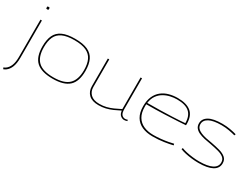

<svg xmlns="http://www.w3.org/2000/svg" viewBox="-63 -1401 3022 2298"><g transform="rotate(30 1448.0 -252.0)"><path d="M110 -677Q100 -677 97 -679.5Q94 -682 94 -694Q94 -706 96.5 -708.5Q99 -711 110 -711Q122 -711 124.5 -708.5Q127 -706 127 -694Q127 -682 124.5 -679.5Q122 -677 110 -677ZM122 -530V-14Q122 64 102 114Q82 164 44 191Q37 195 29 199.5Q21 204 13 207L3 188Q16 183 30 174Q65 150 83.5 104Q102 58 102 -14V-530Z M282 -266Q282 -359 310.5 -419.5Q339 -480 404 -510Q469 -540 579 -540Q688 -540 753 -510Q818 -480 847 -419.5Q876 -359 876 -266Q876 -121 805 -55.5Q734 10 579 10Q424 10 353 -55.5Q282 -121 282 -266ZM302 -266Q302 -134 366.5 -71.5Q431 -9 579 -9Q726 -9 791 -71.5Q856 -134 856 -266Q856 -351 830 -407.5Q804 -464 743.5 -492.5Q683 -521 579 -521Q475 -521 414 -492.5Q353 -464 327.5 -407.5Q302 -351 302 -266Z M1213 10Q1125 10 1079 -33Q1033 -76 1033 -149V-530H1053V-149Q1053 -87 1093.5 -48Q1134 -9 1215 -9Q1266 -9 1310 -20Q1354 -31 1396.5 -50Q1439 -69 1486 -93V-530H1506V-108Q1506 -50 1525.5 -29Q1545 -8 1572 -8Q1589 -8 1605 -15L1611 1Q1588 10 1568 10Q1542 10 1518 -9.5Q1494 -29 1489 -74Q1441 -49 1398.5 -30.5Q1356 -12 1311 -1Q1266 10 1213 10Z M1959 10Q1877 10 1815 -17.5Q1753 -45 1718.5 -102.5Q1684 -160 1684 -249Q1684 -329 1709 -384.5Q1734 -440 1777.5 -474.5Q1821 -509 1877.5 -524.5Q1934 -540 1996 -540Q2118 -540 2180.5 -488.5Q2243 -437 2243 -325Q2243 -321 2243 -315.5Q2243 -310 2242 -306Q2215 -304 2138.5 -299.5Q2062 -295 1950 -290.5Q1838 -286 1705 -286Q1704 -278 1704 -270Q1704 -262 1704 -254Q1704 -168 1736.5 -114.5Q1769 -61 1826.5 -35.5Q1884 -10 1960 -10Q2013 -10 2065 -15.5Q2117 -21 2160 -29Q2203 -37 2230 -44L2235 -24Q2192 -13 2118 -1.5Q2044 10 1959 10ZM1707 -306Q1804 -306 1891 -308Q1978 -310 2047 -313Q2116 -316 2162 -319Q2208 -322 2223 -324Q2223 -424 2168 -472.5Q2113 -521 1996 -521Q1952 -521 1905 -510.5Q1858 -500 1816.5 -476Q1775 -452 1745.5 -410.5Q1716 -369 1707 -306Z M2339 -32 2346 -51Q2374 -39 2415.5 -30Q2457 -21 2503.5 -15.5Q2550 -10 2595 -10Q2709 -10 2770 -40.5Q2831 -71 2831 -131Q2831 -172 2802 -196Q2773 -220 2722.5 -233.5Q2672 -247 2608 -259Q2561 -266 2517 -276Q2473 -286 2439 -301.5Q2405 -317 2385 -342Q2365 -367 2365 -405Q2365 -468 2426 -504Q2487 -540 2613 -540Q2669 -540 2722.5 -530.5Q2776 -521 2811 -510L2804 -491Q2770 -501 2718 -510.5Q2666 -520 2613 -520Q2498 -520 2441.5 -489.5Q2385 -459 2385 -405Q2385 -372 2404.5 -350.5Q2424 -329 2456.5 -315.5Q2489 -302 2529.5 -293Q2570 -284 2613 -278Q2678 -266 2732 -251Q2786 -236 2818.5 -208Q2851 -180 2851 -131Q2851 -61 2785.5 -25.5Q2720 10 2595 10Q2549 10 2500.5 4.5Q2452 -1 2410 -10.5Q2368 -20 2339 -32Z"/></g></svg>

Font: Georama Extended Thin
Style: Regular
Weight: 100
Width: 7
Designer: Jean-Baptiste Levee
Foundry: Production Type
Version: Version 1.000